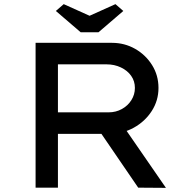

<svg xmlns="http://www.w3.org/2000/svg" viewBox="-20 -907 937 928"><path d="M152 0V-700H521Q582 -700 633 -671Q684 -642 715 -592.5Q746 -543 746 -482Q746 -421 713.5 -370.5Q681 -320 627 -290Q573 -260 508 -260H260V0ZM648 0 432 -316 546 -341 782 1ZM260 -364H505Q540 -364 569 -380Q598 -396 615 -423Q632 -450 632 -482Q632 -515 614 -540.5Q596 -566 564.5 -581Q533 -596 495 -596H260ZM370 -751 250 -854 288 -887 428 -824H398L538 -887L576 -854L456 -751Z"/></svg>

Font: Lexend Mega
Style: Regular
Weight: 400
Designer: Bonnie Shaver-Troup, Thomas Jockin
Foundry: Lexend
Version: Version 1.007